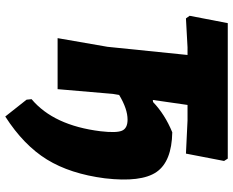

<svg xmlns="http://www.w3.org/2000/svg" viewBox="-98 -589 886 730"><g transform="rotate(90 345.0 -224.0)"><path d="M125 0 158 -190 189 -494H160L50 -488L40 -502L68 -647H583L592 -633L564 -488L438 -494H379L360 -362L368 -363Q415 -408 483 -436Q594 -434 634 -376Q674 -318 658 -180Q641 -48 586.5 40.5Q532 129 423 199L359 118L357 99Q457 15 479 -163Q486 -223 477 -244.5Q468 -266 435 -266Q394 -266 341 -234L337 -210L319 0Z"/></g></svg>

Font: Alegreya Sans SC Black
Style: Italic
Weight: 900
Italic angle: -7°
Designer: Juan Pablo del Peral
Foundry: Huerta Tipografica
Version: Version 2.007